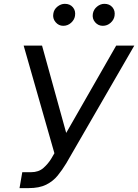

<svg xmlns="http://www.w3.org/2000/svg" viewBox="-20 -963 715 993"><path d="M81 9.9 95.2 -72.4H140.6Q180 -72.4 204.9 -94.6Q229.8 -116.8 245.7 -143.5L261.4 -170.5L102.3 -727.3H197.4L322.4 -275.6L581 -727.3H674.7L322.4 -117.9Q301.8 -83.8 278.1 -54.7Q254.3 -25.6 218.8 -7.8Q183.2 9.9 127.8 9.9ZM511.4 -829.5Q487.9 -829.5 471.9 -848Q456 -866.5 460.2 -892Q464.1 -914.4 481.9 -928.8Q499.6 -943.2 519.9 -943.2Q546.5 -943.2 561.6 -925.2Q576.7 -907.3 572.4 -880.7Q569.2 -860.4 552 -845Q534.8 -829.5 511.4 -829.5ZM306.8 -829.5Q283.4 -829.5 267.4 -848.5Q251.4 -867.5 255.7 -892Q258.9 -914.4 277 -928.8Q295.1 -943.2 315.3 -943.2Q342 -943.2 357.1 -925.2Q372.2 -907.3 367.9 -880.7Q364.7 -860.4 347.5 -845Q330.3 -829.5 306.8 -829.5Z"/></svg>

Font: Inter UI
Style: Italic
Weight: 400
Italic angle: -9.39999°
Designer: Rasmus Andersson
Foundry: rsms
Version: 3.2;8d6f07862